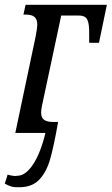

<svg xmlns="http://www.w3.org/2000/svg" viewBox="-32 -556 467 803"><path d="M-12 212 0 174Q18 180 33 180L42 179Q76 178 107 130.5Q138 83 158 0H32L117 -403Q124 -440 124 -452Q124 -475 112.5 -485Q101 -495 76 -495H66L75 -536H415L382 -377H341V-397Q342 -436 338.5 -456Q335 -476 325.5 -483.5Q316 -491 297 -491H224L143 -111Q142 -105 141 -98.5Q140 -92 140 -85Q140 -63 153 -54.5Q166 -46 188 -46H211Q193 57 177.5 110.5Q162 164 132 195.5Q102 227 49 227Q30 228 17 224.5Q4 221 -12 212Z"/></svg>

Font: Noto Serif Cond
Style: Italic
Weight: 400
Width: 3
Italic angle: -12°
Designer: Monotype Design Team
Foundry: Monotype Imaging Inc.
Version: Version 1.001